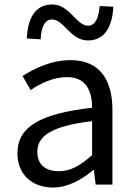

<svg xmlns="http://www.w3.org/2000/svg" viewBox="-20 -826 604 859"><path d="M217 13C284 13 345 -22 397 -65H400L408 0H483V-334C483 -468 427 -557 295 -557C208 -557 131 -518 81 -486L117 -423C160 -452 217 -481 280 -481C369 -481 392 -414 392 -344C161 -318 58 -259 58 -141C58 -43 126 13 217 13ZM243 -60C189 -60 147 -85 147 -147C147 -217 209 -262 392 -284V-132C339 -85 296 -60 243 -60ZM374 -645C451 -645 483 -711 487 -796L426 -799C422 -748 407 -711 374 -711C321 -711 292 -806 214 -806C135 -806 104 -741 100 -654L162 -650C164 -704 180 -739 213 -739C265 -739 295 -645 374 -645Z"/></svg>

Font: Noto Sans Mono CJK JP Regular
Style: Regular
Weight: 400
Designer: Ryoko NISHIZUKA (kana & ideographs); Paul D. Hunt (Latin, Greek & Cyrillic); Wenlong ZHANG (bopomofo); Sandoll Communica
Foundry: Adobe Systems Incorporated
Version: Version 1.004;PS 1.004;hotconv 1.0.82;makeotf.lib2.5.63406